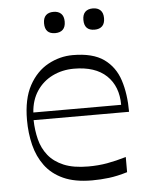

<svg xmlns="http://www.w3.org/2000/svg" viewBox="-51 -721 603 778"><g transform="rotate(-5 250.5 -332.0)"><path d="M292.4 14.9Q222.4 14.9 175.9 -6.3Q129.4 -27.4 101.9 -64.6Q74.4 -101.7 62.5 -149.8Q50.6 -197.9 50.6 -251.7Q50.6 -337.4 80.1 -391.6Q109.7 -445.7 157.4 -471.7Q205 -497.7 258 -497.7Q339.4 -497.7 384.4 -465.7Q429.3 -433.7 447.4 -377.9Q465.6 -322 465.6 -248.9H77.3Q78.1 -208.1 87.5 -170.7Q96.9 -133.3 119.8 -104.6Q142.7 -75.9 182.2 -59.2Q221.7 -42.6 282.1 -42.6Q323.1 -42.6 359.1 -49Q395 -55.4 436.3 -67.6V-5.9Q395 6.6 361.2 10.7Q327.4 14.9 292.4 14.9ZM436.1 -279.9Q436.1 -355.3 390.3 -398.9Q344.4 -442.4 258 -442.4Q210.4 -442.4 170.6 -422.9Q130.9 -403.3 106.6 -366.7Q82.3 -330.1 78.9 -279.9ZM195.6 -592.6Q153.6 -592.6 153.6 -635.9Q153.6 -657.6 164.6 -668.4Q175.6 -679.1 195.6 -679.1Q215.3 -679.1 226.4 -668.3Q237.6 -657.5 237.6 -635.9Q237.6 -614.2 226.6 -603.4Q215.6 -592.6 195.6 -592.6ZM355.6 -592.6Q313.6 -592.6 313.6 -635.9Q313.6 -657.6 324.6 -668.4Q335.6 -679.1 355.6 -679.1Q375.3 -679.1 386.4 -668.3Q397.6 -657.5 397.6 -635.9Q397.6 -614.2 386.6 -603.4Q375.6 -592.6 355.6 -592.6Z"/></g></svg>

Font: Ojuju ExtraLight
Style: Regular
Weight: 200
Designer: Chisaokwu Joboson, Mirko Velimirovic
Foundry: Udi Foundry
Version: Version 1.000